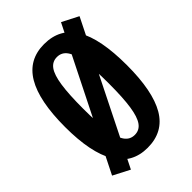

<svg xmlns="http://www.w3.org/2000/svg" viewBox="-203 -734 844 844"><g transform="rotate(-45 219.0 -312.0)"><path d="M26.4 -311.5Q26.4 -473.6 74.2 -554.2Q122 -634.8 218.8 -634.8Q317.5 -634.8 364.3 -555.2Q411.1 -475.6 411.1 -311.5Q411.1 -150.4 364.3 -70.3Q317.5 9.8 218.8 9.8Q122.1 9.8 74.2 -71.3Q26.4 -152.3 26.4 -311.5ZM297.9 -311.5Q297.9 -401.4 290 -454.2Q282.2 -506.9 265 -530.8Q247.9 -554.7 218.7 -554.7Q189.5 -554.7 172.4 -530.8Q155.3 -507 147.5 -454.3Q139.6 -401.5 139.6 -311.6Q139.6 -222.7 147.5 -170.3Q155.3 -118 172.5 -94.2Q189.6 -70.3 218.8 -70.3Q248 -70.3 265.1 -94.2Q282.2 -118 290 -170.3Q297.9 -222.5 297.9 -311.5ZM416 -611.3 98.6 25.4 21.5 -14.6 339.8 -650.4Z"/></g></svg>

Font: Sudo Var
Style: Regular
Weight: 400
Monospace: yes
Designer: Jens Kutilek
Foundry: Jens Kutilek
Version: Version 0.065;FEAKit 1.0